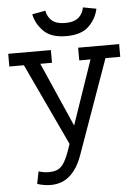

<svg xmlns="http://www.w3.org/2000/svg" viewBox="-58 -666 658 933"><g transform="rotate(-5 271.5 -199.0)"><path d="M152 224Q137 224 120.5 221.5Q104 219 86 213L98 153Q111 157 123 159Q135 161 146 161Q174 161 192 152.5Q210 144 224.5 119.5Q239 95 255 47L397 -367H342V-429H542V-367H470L307 90Q285 154 246.5 189Q208 224 152 224ZM277 70 72 -367H1V-429H209V-367H152L308 -12ZM290 -490Q217 -490 180.5 -526Q144 -562 134 -610L199 -622Q204 -592 225.5 -573Q247 -554 290 -554Q334 -554 356 -573.5Q378 -593 382 -622L447 -610Q437 -562 400.5 -526Q364 -490 290 -490Z"/></g></svg>

Font: Podkova
Style: Regular
Weight: 400
Designer: Ilya Yudin
Foundry: Cyreal (www.cyreal.org)
Version: Version 2.103